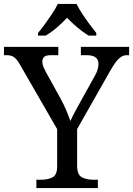

<svg xmlns="http://www.w3.org/2000/svg" viewBox="-25 -951 673 971"><path d="M159 0V-42H182Q215 -42 239.5 -53.5Q264 -65 264 -109V-298L79 -619Q63 -648 48.5 -660Q34 -672 8 -672H-5V-714H270V-672H233Q206 -672 197.5 -662.5Q189 -653 189 -640Q189 -626 195 -612Q201 -598 207 -587L281 -453Q298 -422 310.5 -392Q323 -362 331 -339Q340 -360 357 -391Q374 -422 391 -453L455 -568Q465 -585 469 -600.5Q473 -616 473 -628Q473 -672 413 -672H384V-714H628V-672H616Q595 -672 577 -655.5Q559 -639 533 -594L365 -298V-114Q365 -67 389 -54.5Q413 -42 447 -42H470V0ZM167 -784Q183 -803 202 -829Q221 -855 239 -882Q257 -909 267 -931H362Q373 -909 390.5 -882Q408 -855 427.5 -829Q447 -803 462 -784V-771H423Q395 -788 366 -812.5Q337 -837 314 -861Q292 -837 263.5 -812.5Q235 -788 206 -771H167Z"/></svg>

Font: Noto Serif Makasar
Style: Regular
Weight: 400
Designer: Sérgio Martins
Version: Version 1.001; ttfautohint (v1.8.4.7-5d5b)